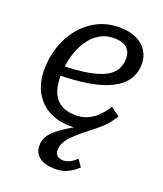

<svg xmlns="http://www.w3.org/2000/svg" viewBox="-145 -641 829 979"><g transform="rotate(20 270.0 -151.5)"><path d="M274 -49Q314 -49 344 -64Q374 -79 396.5 -102.5Q419 -126 435 -153L483 -119Q476 -106 467.5 -94Q459 -82 449.5 -70.5Q440 -59 428 -49Q408 -30 383.5 -11Q359 8 335.5 27Q312 46 292.5 65.5Q273 85 261.5 105.5Q250 126 250 147Q250 169 262 179Q274 189 295 189Q310 189 323 183.5Q336 178 346.5 170Q357 162 366 154L392 192Q370 213 341 228.5Q312 244 270 244Q217 244 186 222Q155 200 155 158Q155 133 166.5 111.5Q178 90 204.5 68Q231 46 277.5 18Q324 -10 394 -48L374 -12Q351 0 324.5 6Q298 12 269 12Q203 12 153 -14.5Q103 -41 74.5 -92Q46 -143 46 -214Q46 -279 66 -339Q86 -399 123.5 -445.5Q161 -492 214 -519.5Q267 -547 334 -547Q390 -547 427.5 -529Q465 -511 484.5 -480Q504 -449 504 -410Q504 -362 480 -325Q456 -288 407.5 -263Q359 -238 286 -225.5Q213 -213 115 -212L121 -264Q206 -265 263.5 -275.5Q321 -286 355 -304Q389 -322 404 -348.5Q419 -375 419 -409Q419 -434 408.5 -451Q398 -468 377.5 -477Q357 -486 326 -486Q282 -486 246.5 -464Q211 -442 186.5 -403.5Q162 -365 148.5 -314.5Q135 -264 135 -207Q135 -154 151.5 -118.5Q168 -83 199 -66Q230 -49 274 -49Z"/></g></svg>

Font: Roboto Serif
Style: Italic
Weight: 400
Italic angle: -10°
Designer: Greg Gazdowicz
Foundry: Commercial Type
Version: Version 1.008